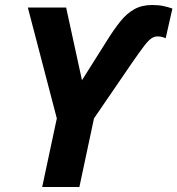

<svg xmlns="http://www.w3.org/2000/svg" viewBox="-20 -744 706 764"><path d="M147.9 0 206.1 -272.9 90.8 -713.9H243.2L306.2 -424.8L407.2 -585Q434.1 -627.9 459.2 -659.2Q484.4 -690.4 514.4 -707.3Q544.4 -724.1 585.9 -724.1Q610.8 -724.1 630.1 -720Q649.4 -715.8 666 -710L639.2 -591.8Q623.5 -599.1 606.9 -599.1Q593.3 -599.1 581.1 -590.3Q568.8 -581.5 552.5 -559.8Q536.1 -538.1 508.8 -499L354 -272.9L295.9 0Z"/></svg>

Font: Open Sans
Style: Bold Italic
Weight: 700
Italic angle: -12°
Designer: Monotype Design Team
Foundry: Monotype Imaging Inc.
Version: Version 3.003; ttfautohint (v1.8.4)